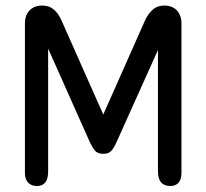

<svg xmlns="http://www.w3.org/2000/svg" viewBox="-20 -648 724 674"><path d="M109 5Q90.5 5 79 -6.8Q67.5 -18.5 67.5 -40.5Q67.5 -49 67.5 -79.2Q67.5 -109.5 67.5 -154.2Q67.5 -199 67.5 -250.5Q67.5 -302 67.5 -353.8Q67.5 -405.5 67.5 -450.2Q67.5 -495 67.5 -525.8Q67.5 -556.5 67.5 -565Q67.5 -586 75.2 -600Q83 -614 96.5 -621.2Q110 -628.5 126.5 -628.5H129Q153.5 -628.5 170 -613.5Q186.5 -598.5 196.5 -575L342.5 -246L488.5 -575Q499 -598.5 515.5 -613.5Q532 -628.5 556.5 -628.5H558.5Q575 -628.5 588.2 -621.2Q601.5 -614 609.2 -600Q617 -586 617 -565Q617 -556.5 617 -525.8Q617 -495 617 -450.2Q617 -405.5 617 -353.8Q617 -302 617 -250.5Q617 -199 617 -154.2Q617 -109.5 617 -79.2Q617 -49 617 -40.5Q617 -18.5 606.8 -6.8Q596.5 5 578 5Q534.5 5 534.5 -46.5V-472.5L392 -155.5Q382 -132 372.2 -120Q362.5 -108 342.5 -108Q322 -108 312.5 -120Q303 -132 292.5 -155.5L149 -477.5V-46.5Q149 -20.5 139.2 -7.8Q129.5 5 109 5Z"/></svg>

Font: Sono
Style: Regular
Weight: 400
Designer: Tyler Finck
Foundry: Tyler Finck
Version: Version 2.112